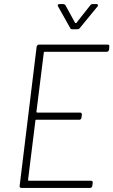

<svg xmlns="http://www.w3.org/2000/svg" viewBox="-20 -918 554 938"><path d="M502 -665H198Q194 -665 194 -661L158 -372Q158 -368 162 -368H371Q380 -368 380 -358L378 -343Q376 -333 367 -333H157Q153 -333 153 -329L117 -39Q117 -35 121 -35H424Q429 -35 431.5 -32Q434 -29 433 -25L431 -10Q429 0 420 0H84Q80 0 77.5 -3Q75 -6 76 -10L159 -690Q160 -694 163 -697Q166 -700 170 -700H506Q516 -700 514 -690L513 -675Q512 -671 509 -668Q506 -665 502 -665ZM262 -891Q262 -898 271 -898H289Q296 -898 300 -892L347 -806Q348 -805 350 -805Q352 -805 353 -806L421 -892Q425 -898 433 -898H452Q457 -898 458.5 -894Q460 -890 456 -886L370 -781Q366 -775 358 -775H334Q325 -775 323 -781L264 -886Z"/></svg>

Font: Barlow Semi Condensed ExLight
Style: Italic
Weight: 275
Width: 4
Italic angle: -7°
Designer: Jeremy Tribby
Foundry: Tribby Type
Version: Version 1.408